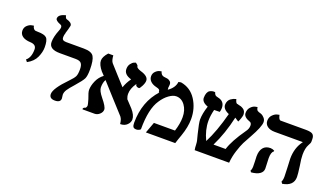

<svg xmlns="http://www.w3.org/2000/svg" viewBox="-71 -1237 2977 1740"><g transform="rotate(20 1417.5 -367.5)"><path d="M143.1 -230 127 -250Q168.9 -282.2 168.9 -360.8Q168.9 -407.7 110.8 -410.2Q61 -412.1 33.9 -431.6Q6.8 -451.2 6.8 -484.9Q6.8 -515.6 27.3 -534.9Q47.9 -554.2 68.8 -558.1L89.8 -562Q92.8 -543.9 101.3 -534.4Q109.9 -524.9 117.9 -523.4Q126 -522 140.1 -522Q206.1 -522 227.5 -500.5Q249 -479 249 -410.2Q249 -365.2 226.1 -313.7Q203.1 -262.2 143.1 -230Z M374.5 -556.2Q374.5 -535.2 385.5 -528.6Q396.5 -522 417.5 -522H585.4Q660.6 -522 682.1 -486.6Q703.6 -451.2 703.6 -360.8Q703.6 -299.8 690.7 -272.9Q677.7 -246.1 620.6 -181.2Q583.5 -140.1 566.4 -114.5Q549.3 -88.9 549.3 -64Q549.3 -54.2 551.8 -43.9Q553.7 -31.7 553.7 -28.8Q553.7 11.2 499.5 11.2Q445.3 11.2 445.3 -33.2Q445.3 -87.4 560.5 -205.1Q596.7 -242.2 607.2 -263.7Q617.7 -285.2 617.7 -332Q617.7 -371.1 603.5 -389.6Q589.4 -408.2 546.4 -408.2H395.5Q290.5 -408.2 290.5 -478Q290.5 -528.8 317.4 -595.2Q326.2 -615.2 326.7 -629.9Q326.7 -649.9 309.6 -654.8Q261.7 -673.8 261.7 -693.8Q261.7 -733.9 331.5 -750Q336.4 -723.1 347.7 -719.2Q402.8 -704.1 402.3 -674.8Q402.3 -672.9 393.6 -638.9Q384.8 -605 381.3 -597.2H382.3Q374.5 -575.2 374.5 -556.2Z M1217.3 -440.9Q1217.3 -418.9 1201.2 -387.5Q1185.1 -356 1177.2 -356Q1154.3 -356 1145 -372.1H1146Q1142.6 -377.4 1147 -379.9Q1147 -379.9 1141.1 -379.9Q1103 -323.7 1103 -274.9Q1103 -246.1 1113.3 -230H1108.9Q1130.9 -207 1175.3 -159.2Q1219.2 -109.4 1219.2 -67.9Q1219.2 -40 1195.1 -15.6Q1170.9 8.8 1128.9 8.8Q1124 -37.1 1107.9 -55.2H1108.9Q1065.9 -102.1 988 -188Q910.2 -273.9 868.2 -320.8Q851.1 -292 851.1 -245.1Q851.1 -211.9 895 -158.2Q949.2 -92.3 949.2 -64.9Q949.2 -40 927.2 -20Q905.3 0 878.9 0H763.2Q759.3 -5.9 765.1 -13.4Q771 -21 781.2 -22Q786.1 -22.9 790.5 -31.5Q794.9 -40 794.9 -49.8Q794.9 -57.6 781.2 -105Q758.3 -164.1 758.3 -186Q758.3 -226.1 778.8 -273.4Q799.3 -320.8 840.3 -351.1Q835.4 -356 825.7 -366.5Q815.9 -377 811 -381.8Q768.1 -433.6 768.1 -473.1Q768.1 -509.3 809.1 -555.2H857.9Q860.8 -506.3 877.9 -485.8Q903.8 -456.1 957 -397.9Q1010.3 -339.8 1035.2 -312Q1051.3 -360.8 1084 -405.8Q1010.7 -426.8 1011.2 -481Q1011.2 -510.7 1026.6 -531.2Q1042 -551.8 1057.6 -557.6L1073.2 -563Q1094.2 -547.9 1096.2 -542Q1097.2 -535.2 1098.6 -531Q1100.1 -526.9 1110.1 -520Q1120.1 -513.2 1139.2 -506.8Q1217.3 -484.9 1217.3 -440.9Z M1495.1 -530.8 1519 -535.2Q1613.3 -519 1665.8 -438Q1718.3 -356.9 1718.3 -252.9Q1718.3 -176.8 1686 -85Q1681.2 -71.8 1671.1 -43Q1661.1 -14.2 1657.2 0H1374L1413.1 -106H1616.2Q1640.1 -180.2 1640.1 -242.2Q1640.1 -310.1 1606.7 -356Q1573.2 -401.9 1522 -401.9Q1491.2 -401.9 1453.1 -374.5Q1415 -347.2 1384.3 -299.8Q1322.3 -209 1322.3 -13.2Q1322.3 -8.3 1309.6 -1.7Q1296.9 4.9 1283.2 4.9Q1259.3 4.9 1251.7 -7.6Q1244.1 -20 1244.1 -45.9Q1244.1 -250 1366.2 -382.8L1359.9 -379.9Q1359.9 -398.9 1352.5 -406Q1345.2 -413.1 1323.2 -418Q1285.2 -426.8 1264.6 -447.3Q1244.1 -467.8 1244.1 -495.1Q1244.1 -522.9 1262.7 -541.5Q1281.2 -560.1 1300.3 -564.5L1318.8 -568.8Q1327.6 -534.7 1355 -529.8Q1377 -527.8 1390.6 -524.9Q1404.3 -522 1416.7 -511.5Q1429.2 -501 1429.2 -482.9Q1429.2 -469.7 1427.2 -463.9L1428.2 -464.8Q1426.3 -457 1426.3 -452.1Q1426.3 -443.4 1428.2 -431.2Q1488.3 -472.7 1495.1 -530.8Z M2344.7 -451.2Q2344.7 -407.2 2280.8 -293Q2252.9 -244.1 2236.3 -211.2Q2219.7 -178.2 2200.7 -119.1Q2181.6 -60.1 2176.8 0H1844.7Q1839.8 -25.9 1839.8 -48.8Q1837.9 -81.1 1835.4 -87.9Q1832.5 -99.1 1827.6 -118.2Q1822.8 -137.2 1820.8 -145Q1795.9 -245.1 1795.4 -276.9Q1795.4 -334 1820.8 -411.1Q1759.8 -433.1 1759.8 -475.1Q1759.8 -502.9 1767.6 -521.5Q1775.4 -540 1787.6 -547.1Q1799.8 -554.2 1811.8 -556.6Q1823.7 -559.1 1831.5 -558.1L1839.8 -557.1Q1844.7 -540 1852.1 -532.5Q1859.4 -524.9 1880.4 -521Q1945.3 -507.8 1945.8 -442.9Q1945.8 -421.9 1939.5 -403.8Q1895.5 -403.8 1886.7 -402.8H1885.7Q1870.6 -342.8 1870.6 -293Q1870.6 -205.1 1914.6 -113.8Q1975.6 -231 2023.4 -413.1Q1962.4 -439 1962.4 -481.9Q1962.4 -502 1970.5 -517.6Q1978.5 -533.2 1990 -541.5Q2001.5 -549.8 2013.4 -555.4Q2025.4 -561 2033.7 -562.5L2041.5 -564Q2049.3 -529.8 2062.5 -525.9Q2064.5 -525.9 2067.1 -525.4Q2069.8 -524.9 2070.8 -524.9Q2071.8 -523.9 2073.2 -523.9Q2074.7 -523.9 2075.7 -522.9Q2091.8 -520 2101.8 -516.6Q2111.8 -513.2 2124.8 -505.1Q2137.7 -497.1 2144 -483.6Q2150.4 -470.2 2150.4 -451.2Q2150.4 -442.4 2142.6 -418.2Q2134.8 -394 2126.5 -378.9Q2096.7 -399.9 2089.8 -402.8Q2053.7 -239.7 1987.8 -106H2104.5Q2130.4 -191.9 2221.7 -321.8Q2243.7 -350.6 2243.7 -380.9Q2243.7 -407.7 2223.6 -415V-414.1Q2162.6 -436 2162.6 -474.1Q2162.6 -510.3 2183.6 -532.2Q2204.6 -554.2 2225.6 -558.1L2246.6 -562Q2250.5 -533.2 2264.6 -526.9Q2271.5 -525.9 2273.4 -523.9H2271.5Q2272.5 -522.9 2273.4 -522.9Q2291.5 -518.1 2303.5 -512.5Q2315.4 -506.8 2330.1 -490.5Q2344.7 -474.1 2344.7 -451.2Z M2499.5 -161.1Q2499.5 -151.4 2501.5 -111.1Q2503.4 -70.8 2503.4 -62Q2503.4 -29.8 2474.9 -10Q2446.3 9.8 2392.6 14.2L2383.3 -1Q2393.1 -10.7 2393.6 -43.9Q2393.6 -46.9 2393.1 -64Q2392.6 -81.1 2392.6 -91.8Q2390.6 -127.9 2390.6 -140.1Q2390.6 -193.4 2414.6 -223.1Q2438.5 -252.9 2484.4 -252.9Q2503.4 -252.9 2523.4 -242.2V-234.9Q2499.5 -220.2 2499.5 -161.1ZM2777.3 -296.9Q2777.3 -256.8 2788.6 -192.9Q2799.8 -111.8 2799.3 -87.9Q2799.3 -2 2693.4 15.1L2681.6 -2Q2691.4 -21 2691.4 -53.2Q2691.4 -90.3 2688.5 -138.2Q2684.6 -202.1 2684.6 -224.1Q2684.6 -330.1 2741.2 -403.8H2470.2Q2424.3 -403.8 2397.9 -423.8Q2371.6 -443.8 2371.6 -476.8Q2371.6 -509.8 2393.1 -532Q2414.6 -554.2 2436 -559.1L2457.5 -564Q2467.3 -518.1 2485.4 -518.1H2728.5Q2778.3 -518.1 2795.4 -504.2Q2812.5 -490.2 2812.5 -457V-433.1Q2812.5 -420.9 2797.4 -395Q2777.3 -358.9 2777.3 -296.9Z"/></g></svg>

Font: Linux Libertine
Style: Bold
Weight: 700
Designer: Philipp H. Poll
Foundry: Philipp H. Poll
Version: Version 5.0.3